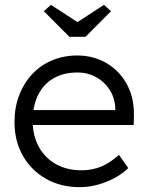

<svg xmlns="http://www.w3.org/2000/svg" viewBox="-20 -764 612 794"><path d="M310.3 10Q230.9 10 170 -24.7Q109 -59.3 74.5 -120Q40 -180.7 40 -259Q40 -320 59.3 -370.3Q78.7 -420.7 113.1 -457.5Q147.6 -494.3 195.6 -514.5Q243.6 -534.6 300.2 -534.6Q350.9 -534.6 394.2 -516.2Q437.6 -497.7 469.4 -464.5Q501.2 -431.3 518.2 -385.7Q535.2 -340 533.9 -285L532.9 -247.1H94.4L79.2 -308.9H470.2L456.2 -291.9L456.8 -316.2Q454.9 -359.7 433.2 -393.1Q411.5 -426.5 376.9 -445.4Q342.3 -464.3 301.3 -464.3Q242.5 -464.3 201 -440Q159.4 -415.8 137.4 -370.9Q115.4 -326 115 -263.7Q115.4 -202.6 140.7 -156.5Q166.1 -110.5 211.6 -85.1Q257.2 -59.7 316.9 -59.7Q360.3 -59.7 397.3 -74.7Q434.3 -89.8 472 -123.4L510.5 -69Q486.2 -45.3 453.7 -27.8Q421.2 -10.3 384.4 -0.2Q347.6 10 310.3 10ZM267 -611.7 161.3 -717.6 190.6 -743.9 312.9 -664.5H287.9L409.9 -743.9L439.1 -717.6L333.5 -611.7Z"/></svg>

Font: Lexend Medium
Style: Regular
Weight: 500
Designer: Bonnie Shaver-Troup, Thomas Jockin
Foundry: Lexend
Version: Version 1.005